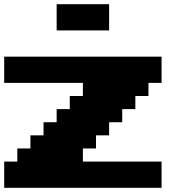

<svg xmlns="http://www.w3.org/2000/svg" viewBox="-20 -895 915 915"><path d="M0 0H750V-125H375V-187.5H437.5V-250H500V-312.5H562.5V-375H625V-437.5H687.5V-500H750V-625H0V-500H375V-437.5H312.5V-375H250V-312.5H187.5V-250H125V-187.5H62.5V-125H0ZM250 -750H500V-875H250Z"/></svg>

Font: Faithful 32x
Style: Bold
Weight: 400
Foundry: Faithful Resource Pack
Version: Version 1.0; January 27, 2023